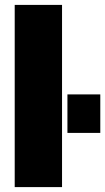

<svg xmlns="http://www.w3.org/2000/svg" viewBox="-20 -763 429 783"><path d="M40 0V-743H233V0ZM255 -221V-378H389V-221Z"/></svg>

Font: Saira SemiCondensed Black
Style: Regular
Weight: 900
Width: 4
Designer: Hector Gatti with collaboration of the Omnibus-Type team
Foundry: Omnibus-Type
Version: Version 1.101